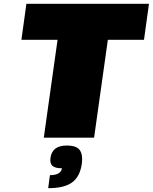

<svg xmlns="http://www.w3.org/2000/svg" viewBox="-20 -720 799 1004"><path d="M759 -700 733 -512H544L472 0H209L281 -512H92L118 -700ZM244 105Q253 41 329 41Q381 41 397.5 65.5Q414 90 408 136Q398 204 357 234Q316 264 232 264L241 196Q298 196 304 160Q268 160 254 147Q240 134 244 105Z"/></svg>

Font: Fivo Sans Modern ExtBlk
Style: Regular
Weight: 900
Designer: Alexander Slobzheninov
Foundry: Alexander Slobzheninov
Version: 1.0